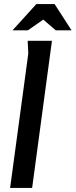

<svg xmlns="http://www.w3.org/2000/svg" viewBox="-20 -930 374 950"><path d="M117 -728H237L139 0H30L120 -665ZM194 -833 118 -780H42L160 -910H250L334 -780H256Z"/></svg>

Font: Rosario SemiBold
Style: Italic
Weight: 600
Italic angle: -8.05°
Designer: Hector Gatti
Foundry: Omnibus Type
Version: Version 1.101; ttfautohint (v1.8.1.43-b0c9)